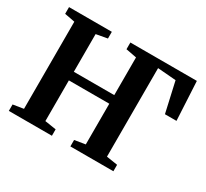

<svg xmlns="http://www.w3.org/2000/svg" viewBox="-147 -966 1277 1189"><g transform="rotate(30 491.0 -371.5)"><path d="M32 0V-46L107 -58V-681L33.5 -695V-743H339.5V-695L259.5 -680.5V-411H548.5V-680.5L472 -695V-743H947.5L962 -465.5H879.5L831 -681L700 -691.5V-58.5L779.5 -46V0H472V-46L548.5 -58.5V-349.5H259.5V-58.5L340 -46V0Z"/></g></svg>

Font: Merriweather 60pt
Style: Bold
Weight: 700
Version: Version 2.100